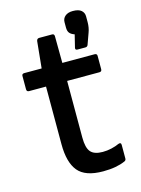

<svg xmlns="http://www.w3.org/2000/svg" viewBox="-109 -758 613 834"><g transform="rotate(-15 197.0 -341.5)"><path d="M250 12Q170 12 137.5 -27.5Q105 -67 105 -149V-408H29Q18 -408 18 -419V-479Q18 -489 29 -489H107L119 -609Q121 -620 131 -620H189Q199 -620 199 -609L200 -489H345Q356 -489 356 -479V-419Q356 -408 345 -408H200V-153Q200 -107 216 -88.5Q232 -70 270 -70Q290 -70 309.5 -74.5Q329 -79 344 -86Q357 -91 357 -78V-17Q357 -8 348 -5Q330 3 305.5 7.5Q281 12 250 12ZM279 -528Q268 -528 270 -538L284 -595Q269 -600 262 -608.5Q255 -617 255 -633V-657Q255 -674 267.5 -684.5Q280 -695 302 -695Q328 -695 340 -684.5Q352 -674 352 -658V-632Q352 -607 344 -586L326 -536Q323 -528 314 -528Z"/></g></svg>

Font: Sofia Sans Medium
Style: Regular
Weight: 500
Designer: Botio Nikoltchev, Ani Petrova
Foundry: lettersoup
Version: Version 4.101; ttfautohint (v1.8.4.7-5d5b)